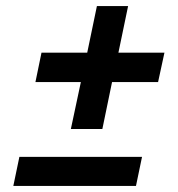

<svg xmlns="http://www.w3.org/2000/svg" viewBox="-20 -611 589 634"><path d="M214 -185 247 -340H97L117 -437H268L300 -591H403L371 -437H523L502 -340H350L318 -185ZM24 3 44 -93H449L429 3Z"/></svg>

Font: Saira Thin SemiBold
Style: Italic
Weight: 600
Italic angle: -12°
Version: Version 1.101